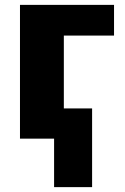

<svg xmlns="http://www.w3.org/2000/svg" viewBox="-20 -569 511 788"><path d="M448 -549V-423H242V-124H358V199H202V0H62V-549Z"/></svg>

Font: Noto Sans Disp ExtBd
Style: Regular
Weight: 800
Designer: Monotype Design Team
Foundry: Monotype Imaging Inc.
Version: Version 2.000;GOOG;noto-source:20170915:90ef993387c0; ttfaut